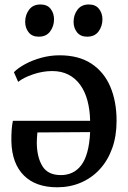

<svg xmlns="http://www.w3.org/2000/svg" viewBox="-20 -802 555 835"><path d="M229 12.5Q135.5 12.5 84 -38.8Q32.5 -90 29.5 -185Q29 -216 30.8 -238Q32.5 -260 36 -276.5H372Q371 -324 360.5 -363.8Q350 -403.5 329.2 -432.5Q308.5 -461.5 278 -477.2Q247.5 -493 207 -493Q166 -493 124 -478.8Q82 -464.5 59 -446L40.5 -488Q58 -506 89.2 -523Q120.5 -540 159.5 -550.8Q198.5 -561.5 239 -561.5Q322.5 -561.5 377.5 -525.2Q432.5 -489 459.8 -424.8Q487 -360.5 487 -276.5Q487 -210 467.8 -156.8Q448.5 -103.5 413.8 -65.8Q379 -28 331.8 -7.8Q284.5 12.5 229 12.5ZM245 -40.5Q271.5 -40.5 293.8 -50.8Q316 -61 332.8 -82.8Q349.5 -104.5 359.5 -140.2Q369.5 -176 372 -227.5L142.5 -226Q141.5 -215 140.8 -202Q140 -189 140 -181.5Q140.5 -119 164.2 -79.8Q188 -40.5 245 -40.5ZM148 -642.5Q119.5 -642.5 104.5 -661.5Q89.5 -680.5 89.5 -707Q89.5 -737 106.5 -759.8Q123.5 -782.5 155.5 -782.5H156.5Q185.5 -782.5 200.2 -763.5Q215 -744.5 215 -718Q215 -688.5 198.2 -665.5Q181.5 -642.5 149 -642.5ZM358.5 -642.5Q330 -642.5 315 -661.5Q300 -680.5 300 -707Q300 -737 317 -759.8Q334 -782.5 366 -782.5H367Q395.5 -782.5 410.5 -763.5Q425.5 -744.5 425.5 -718Q425.5 -688.5 408.8 -665.5Q392 -642.5 359.5 -642.5Z"/></svg>

Font: Merriweather 36pt Medium
Style: Regular
Weight: 500
Version: Version 2.100